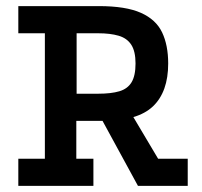

<svg xmlns="http://www.w3.org/2000/svg" viewBox="-20 -609 663 629"><path d="M40 0V-89H127V-500H40V-589H304Q392 -589 441.5 -567Q491 -545 511 -503Q531 -461 531 -401Q531 -308 481 -260.5Q431 -213 318 -213H230V-89H286V0ZM231 -302H302Q344 -302 371 -310Q398 -318 411 -339.5Q424 -361 424 -401Q424 -441 410 -462.5Q396 -484 368.5 -492Q341 -500 302 -500H231ZM432 0 311 -222 410 -237 498 -89H595V0Z"/></svg>

Font: Podkova SemiBold
Style: Regular
Weight: 600
Designer: Ilya Yudin
Foundry: Cyreal (www.cyreal.org)
Version: Version 2.103